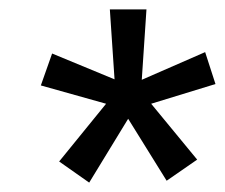

<svg xmlns="http://www.w3.org/2000/svg" viewBox="-20 -762 479 409"><path d="M400 -422 302 -541 439 -583 417 -651 282 -592 292 -742H214L224 -593L91 -648L67 -580L206 -541L106 -418L170 -373L253 -509L335 -377Z"/></svg>

Font: Cheyenne Sans Medium
Style: Italic
Weight: 500
Italic angle: -8.13011°
Designer: The Public Sans project authors (U.S. Web Design System), Libre Franklin designed by Pablo Impallari and Rodrigo Fuenzal
Foundry: The Cheyenne Sans Project Authors
Version: Version 2.007